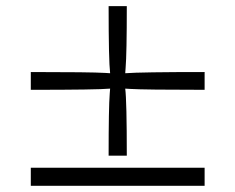

<svg xmlns="http://www.w3.org/2000/svg" viewBox="-20 -581 765 624"><path d="M80.1 22.9V-35.9H645V22.9ZM80.1 -289.1V-346.9Q274.2 -346.9 321.8 -344L337.9 -343Q333 -383.3 333 -561H392.1Q392.1 -405.5 388.2 -359.9L387 -343Q437.5 -346.9 645 -346.9V-289.1Q450.4 -289.1 402.8 -292L387 -293Q392.1 -253.7 392.1 -75H333Q333 -232.4 336.7 -277.8L337.9 -293Q297.6 -289.1 80.1 -289.1Z"/></svg>

Font: Linden Hill
Style: Italic
Weight: 400
Italic angle: -5.60001°
Version: Version 1.201